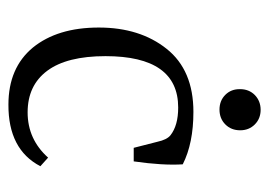

<svg xmlns="http://www.w3.org/2000/svg" viewBox="-110 -512 630 449"><g transform="rotate(90 204.5 -287.0)"><path d="M284.2 -534.2Q284.2 -513.2 270.5 -499.5Q256.8 -485.8 235.8 -485.8Q214.8 -485.8 201.2 -499.5Q187.5 -513.2 188 -534.2Q188 -554.7 201.7 -568.4Q215.8 -582 236.3 -582Q256.8 -582 270.5 -568.4Q284.2 -554.7 284.2 -534.2ZM43.9 -203.6Q43.9 -299.8 93.8 -362.3Q143.6 -424.8 241.2 -424.8Q314.5 -424.8 363.8 -399.9Q366.7 -353 356.9 -285.2H325.2L311 -340.8Q306.2 -362.8 295.9 -371.1Q272.9 -389.2 231 -389.2Q110.8 -389.2 110.8 -219.2Q110.8 -128.9 145 -83Q179.2 -37.1 242.2 -37.1Q305.2 -37.1 348.1 -85L368.2 -66.9Q329.1 8.3 224.1 7.8Q138.2 7.8 90.8 -49.3Q43.9 -106.9 43.9 -203.6Z"/></g></svg>

Font: Yrsa-Light
Style: Regular
Weight: 300
Designer: Anna Giedrys (Yrsa+Rasa design), David Brezina (Yrsa art-direction, Rasa art-direction, design)
Foundry: Rosetta Type Foundry
Version: Version 1.001;PS 1.1;hotconv 1.0.88;makeotf.lib2.5.647800